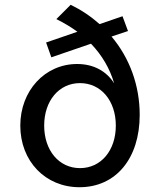

<svg xmlns="http://www.w3.org/2000/svg" viewBox="-20 -768 700 804"><path d="M313 16C465 16 565 -104 565 -287C565 -410 523 -525 447 -615L516 -638L493 -700L397 -667C361 -699 321 -726 276 -748L216 -688C248 -672 277 -655 304 -635L173 -590L195 -528L361 -585C407 -537 440 -481 458 -419C426 -470 372 -500 303 -500C168 -500 65 -388 65 -242C65 -93 170 16 313 16ZM165 -242C165 -346 227 -420 315 -420C403 -420 465 -346 465 -242C465 -138 403 -64 315 -64C227 -64 165 -138 165 -242Z"/></svg>

Font: Uncut Plan8
Style: Regular
Weight: 400
Designer: Kasper Nordkvist
Foundry: UNCUT.wtf
Version: Version 1.002;Glyphs 3.1.2 (3151)